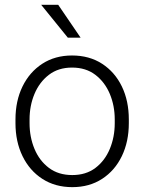

<svg xmlns="http://www.w3.org/2000/svg" viewBox="-20 -769 601 799"><path d="M44.4 -256.3V-272Q44.4 -349.1 73.7 -409.2Q103 -469.2 156 -503.7Q209 -538.1 279.8 -538.1Q351.6 -538.1 404.8 -503.7Q458 -469.2 487.1 -409.2Q516.1 -349.1 516.1 -272V-256.3Q516.1 -179.7 487.1 -119.4Q458 -59.1 405 -24.7Q352.1 9.8 280.8 9.8Q209.5 9.8 156.2 -24.7Q103 -59.1 73.7 -119.4Q44.4 -179.7 44.4 -256.3ZM103 -272V-256.3Q103 -198.7 123.5 -149.4Q144 -100.1 183.6 -70.3Q223.1 -40.5 280.8 -40.5Q337.9 -40.5 377.2 -70.3Q416.5 -100.1 437 -149.4Q457.5 -198.7 457.5 -256.3V-272Q457.5 -329.1 437 -378.2Q416.5 -427.2 377 -457.5Q337.4 -487.8 279.8 -487.8Q222.7 -487.8 183.3 -457.5Q144 -427.2 123.5 -378.2Q103 -329.1 103 -272ZM222.2 -749 315.4 -612.3H262.2L151.4 -749Z"/></svg>

Font: Vazirmatn UI FD ExtraLight
Style: Regular
Weight: 200
Designer: Saber Rastikerdar
Foundry: Saber Rastikerdar
Version: Version 33.003